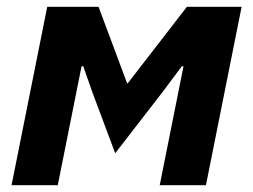

<svg xmlns="http://www.w3.org/2000/svg" viewBox="-20 -545 745 565"><path d="M14 0H150L220 -350H225L252 -273L319 -94L459 -275L515 -350H520L450 0H586L691 -525H530L356 -300H354L270 -525H119Z"/></svg>

Font: LVC Sans
Style: Bold Italic
Weight: 700
Italic angle: -11.31°
Designer: Mike Abbink, Paul van der Laan, Pieter van Rosmalen
Foundry: Bold Monday
Version: Version 3.0